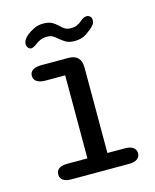

<svg xmlns="http://www.w3.org/2000/svg" viewBox="-100 -705 625 774"><g transform="rotate(-15 213.0 -318.0)"><path d="M101.5 0Q79 0 67.2 -8.5Q55.5 -17 55.5 -32Q55.5 -48 67.2 -56.5Q79 -65 101.5 -65H186V-411.5H105Q81 -411.5 68.2 -420Q55.5 -428.5 55.5 -444Q55.5 -459.5 68.2 -467.8Q81 -476 105 -476H216Q269.5 -476 269.5 -422V-65H342Q364.5 -65 376.5 -56.5Q388.5 -48 388.5 -32Q388.5 -17 376.5 -8.5Q364.5 0 342 0ZM260 -535Q236.5 -535 223.2 -543Q210 -551 197.5 -561.5Q187.5 -571 178.2 -576Q169 -581 154.5 -581Q139.5 -581 127.5 -575.8Q115.5 -570.5 106.5 -563.5Q91.5 -552 82.5 -552Q75.5 -552 70 -558.5Q64.5 -565 64.5 -574Q64.5 -591 84 -608Q96.5 -618.5 114.5 -627.2Q132.5 -636 153 -636Q177 -636 190 -628.8Q203 -621.5 214.5 -610.5Q224 -600.5 233.5 -594.8Q243 -589 259 -589Q273.5 -589 284.5 -594Q295.5 -599 303.5 -606.5Q310 -612 316.8 -615.8Q323.5 -619.5 330.5 -619.5Q338.5 -619.5 344.8 -614Q351 -608.5 351 -598Q351 -585.5 343.5 -577.5Q333 -565 311.2 -550Q289.5 -535 260 -535Z"/></g></svg>

Font: Sono
Style: Regular
Weight: 400
Designer: Tyler Finck
Foundry: Tyler Finck
Version: Version 2.112